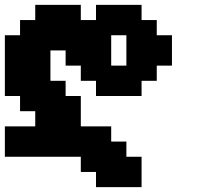

<svg xmlns="http://www.w3.org/2000/svg" viewBox="-20 -645 852 790"><path d="M375 125H562.5V0H500V-62.5H437.5V-125H312.5V-250H250V-312.5H187.5V-437.5H250V-375H312.5V-312.5H375V-250H562.5V-312.5H625V-375H687.5V-500H625V-562.5H562.5V-625H375V-562.5H312.5V-625H125V-562.5H62.5V-500H0V-250H62.5V-187.5H125V-125H0V0H312.5V62.5H375ZM500 -375H437.5V-500H500Z"/></svg>

Font: Faithful 32x
Style: Semibold
Weight: 400
Foundry: Faithful Resource Pack
Version: Version 1.0; January 27, 2023